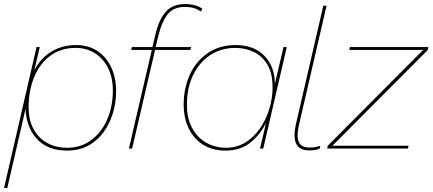

<svg xmlns="http://www.w3.org/2000/svg" viewBox="-53 -732 2131 946"><path d="M-33 194 127 -500H143L116 -385Q146 -445 200 -477.5Q254 -510 321 -510Q384 -510 428 -480Q472 -450 495.5 -399Q519 -348 519 -285Q519 -206 490 -138.5Q461 -71 407 -30.5Q353 10 277 10Q182 10 129 -47.5Q76 -105 73 -196L-17 194ZM278 -4Q346 -4 396.5 -41.5Q447 -79 475 -143Q503 -207 503 -286Q503 -351 479 -398Q455 -445 413.5 -470.5Q372 -496 320 -496Q247 -496 195 -457.5Q143 -419 115.5 -352.5Q88 -286 88 -203Q88 -111 140.5 -57.5Q193 -4 278 -4Z M582 0 695 -486H593L597 -500H698L714 -567Q730 -635 763.5 -673.5Q797 -712 858 -712Q912 -712 944 -689L937 -675Q906 -698 858 -698Q802 -698 773 -661.5Q744 -625 727 -555L714 -500H889L885 -486H711L598 0Z M1057 10Q993 10 947 -19.5Q901 -49 876.5 -100Q852 -151 852 -217Q852 -299 883 -365.5Q914 -432 971.5 -471Q1029 -510 1108 -510Q1200 -510 1251 -455.5Q1302 -401 1301 -318L1344 -500H1360L1244 0H1228L1258 -127Q1230 -70 1181.5 -30Q1133 10 1057 10ZM1061 -4Q1114 -4 1156 -30Q1198 -56 1228 -99.5Q1258 -143 1274 -195.5Q1290 -248 1290 -302Q1290 -372 1264 -414.5Q1238 -457 1196.5 -476.5Q1155 -496 1107 -496Q1036 -496 982 -460Q928 -424 898 -361Q868 -298 868 -216Q868 -149 893.5 -101.5Q919 -54 963 -29Q1007 -4 1061 -4Z M1470 9Q1376 9 1405 -120L1540 -704H1556L1420 -116Q1407 -61 1419 -33Q1431 -5 1472 -5Q1490 -5 1502 -7.5Q1514 -10 1525 -14L1522 0Q1506 9 1470 9Z M1559 0 1562 -14 2032 -486H1668L1671 -500H2058L2055 -486L1585 -14H1960L1957 0Z"/></svg>

Font: Prodigy Sans Thin
Style: Italic
Weight: 100
Italic angle: -13°
Designer: Wei Huang
Foundry: Wei Huang
Version: Version 1.003; ttfautohint (v1.8.3)